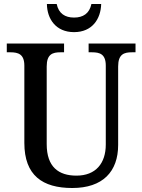

<svg xmlns="http://www.w3.org/2000/svg" viewBox="-20 -932 713 962"><path d="M351 -771C442 -771 485 -837 487 -912H438C428 -864 396 -844 351 -844C306 -844 274 -864 264 -912H215C216 -837 260 -771 351 -771ZM342 10C495 10 572 -72 572 -206V-599C572 -661 602 -670 641 -670H659V-714H424V-670H441C480 -670 510 -661 510 -603V-208C510 -114 460 -52 363 -52C274 -52 214 -95 214 -210V-599C214 -661 244 -670 283 -670H301V-714H14V-670H32C71 -670 102 -661 102 -603V-216C102 -53 193 10 342 10Z"/></svg>

Font: Noto Serif Armenian SemiCondensed Medium
Style: Regular
Weight: 500
Width: 4
Designer: Monotype Design Team
Foundry: Monotype Imaging Inc.
Version: Version 2.008